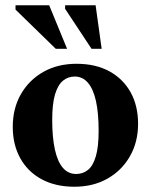

<svg xmlns="http://www.w3.org/2000/svg" viewBox="-20 -697 574 730"><path d="M269.5 -35.5Q295.5 -35.5 314.8 -51.2Q334 -67 344.5 -103Q355 -139 355 -199.5Q355 -267.5 344.8 -313.2Q334.5 -359 314.2 -382.5Q294 -406 264 -406Q238.5 -406 219.2 -390Q200 -374 189.2 -338Q178.5 -302 178.5 -241.5Q178.5 -174 188.8 -128Q199 -82 219.2 -58.8Q239.5 -35.5 269.5 -35.5ZM263 13Q191 13 138.2 -15.5Q85.5 -44 57 -95.5Q28.5 -147 28.5 -214.5Q28.5 -285 59.5 -339Q90.5 -393 145 -423.8Q199.5 -454.5 271 -454.5Q343.5 -454.5 396 -425.8Q448.5 -397 476.8 -345.8Q505 -294.5 505 -226.5Q505 -157 474 -102.8Q443 -48.5 388.5 -17.8Q334 13 263 13ZM235 -511.5H192L39 -660.5V-677H167ZM366.5 -511.5H328L227.5 -663.5V-677H343.5Z"/></svg>

Font: Newsreader 24pt
Style: Bold
Weight: 700
Designer: Hugues Gentile
Foundry: Production Type
Version: Version 1.003